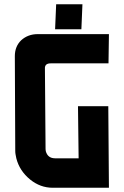

<svg xmlns="http://www.w3.org/2000/svg" viewBox="-20 -886 584 906"><path d="M229 0Q170 0 122 -39Q72 -80 57 -139Q55 -149 53.5 -157Q52 -165 52 -173L50 -621Q50 -667 80 -696Q112 -725 158 -725H494L492 -587H219Q190 -587 192 -561L195 -182Q195 -177 196 -173Q205 -139 240 -139H351L348 -385H491L494 0ZM245 -866H369L364 -748H240Z"/></svg>

Font: Covid19
Style: Regular
Weight: 400
Designer: Peter Wiegel
Foundry: (c) CAT - Ing. Peter Wiegel.  for Rudolf Maass + Partner GmbH
Version: Version 001.000